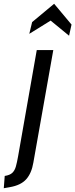

<svg xmlns="http://www.w3.org/2000/svg" viewBox="-104 -754 398 1016"><path d="M-84 242 -79 177Q-52 173 -39 160.8Q-26 148.5 -20 127Q-14 105.5 -8.5 74.5L90.5 -489H178L72.5 106.5Q63 163 34.5 194.8Q6 226.5 -52.5 236.5ZM51 -575 66 -637 182.5 -734 274.5 -624 261.5 -565 164 -645Z"/></svg>

Font: Cabin Condensed
Style: Italic
Weight: 400
Width: 3
Italic angle: -10°
Designer: Pablo Impallari
Foundry: Pablo Impallari. http://www.impallari.com Igino Marini. http://www.ikern.com
Version: Version 3.001; ttfautohint (v1.8.3)